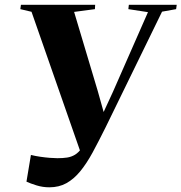

<svg xmlns="http://www.w3.org/2000/svg" viewBox="-20 -763 754 798"><path d="M185 15.5Q157.5 15.5 131.8 7.5Q106 -0.5 90 -8L108.5 -119Q126.5 -114.5 147.2 -111.5Q168 -108.5 186.8 -107Q205.5 -105.5 218.5 -105.5Q241.5 -105.5 259.2 -108.2Q277 -111 291.8 -120Q306.5 -129 320.5 -148.2Q334.5 -167.5 349.5 -201L323 -107L111 -714L64.5 -725L67 -743H375.5L374.5 -725L288 -713.5L386.5 -384L420 -264.5L377.5 -225.5L449.5 -381.5L595 -712.5L513.5 -725L515.5 -743H714.5L712 -725L653.5 -714.5L419 -234Q390 -175.5 364.8 -129Q339.5 -82.5 313 -50.5Q286.5 -18.5 255.8 -1.5Q225 15.5 185 15.5Z"/></svg>

Font: Merriweather 144pt ExtraBold
Style: Italic
Weight: 800
Italic angle: -7.8°
Version: Version 2.101